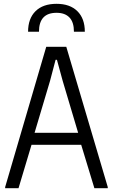

<svg xmlns="http://www.w3.org/2000/svg" viewBox="-20 -985 591 1005"><path d="M7 -6 222 -740H327L544 -6V0H474L405 -227H145L77 0H7ZM389 -290 308 -562 278 -672H271L242 -562L161 -290ZM367 -819Q367 -869 343.5 -893.5Q320 -918 276 -918Q184 -918 184 -819H127Q127 -888 166 -926.5Q205 -965 276 -965Q346 -965 385 -926.5Q424 -888 424 -819Z"/></svg>

Font: Encode Sans Compressed
Style: Regular
Weight: 400
Designer: Pablo Impallari, Andres Torresi
Foundry: Pablo Impallari, Andres Torresi
Version: Version 1.000; ttfautohint (v1.00) -l 8 -r 50 -G 200 -x 14 -